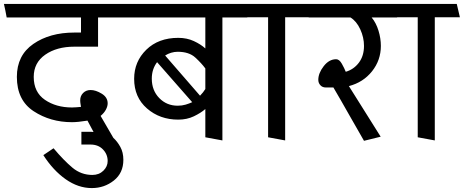

<svg xmlns="http://www.w3.org/2000/svg" viewBox="-31 -700 2365 979"><path d="M242 56Q295 119 339 155.5Q383 192 440 192Q474 192 496 170.5Q518 149 518 121Q518 87 494 62Q470 37 430 37H384V-28H434Q437 -28 439.5 -27.5Q442 -27 446 -27Q438 -41 430.5 -56Q423 -71 415 -85Q390 -81 371 -79Q352 -77 336 -77Q226 -77 140.5 -133Q55 -189 55 -308Q55 -418 139 -476Q223 -534 348 -534H382V-611H3Q0 -628 -3.5 -645.5Q-7 -663 -11 -680H597L612 -611H469V-462H348Q258 -462 199.5 -421Q141 -380 141 -308Q141 -230 198 -191Q255 -152 336 -152Q347 -152 358.5 -153Q370 -154 382 -155Q381 -162 379.5 -170.5Q378 -179 378 -189Q378 -211 393 -226Q408 -241 431 -241Q457 -241 487.5 -222.5Q518 -204 518 -173Q518 -158 509 -141Q500 -124 482 -109L547 3Q567 21 582.5 49Q598 77 598 115Q598 182 549.5 220.5Q501 259 437 259Q368 259 304 214Q240 169 190 91Z M1016 0V-144Q993 -124 957.5 -107Q922 -90 878 -90Q784 -90 718.5 -147Q653 -204 653 -298Q653 -386 715 -446.5Q777 -507 878 -507Q922 -507 957.5 -490.5Q993 -474 1016 -453V-611H605Q602 -628 598.5 -645.5Q595 -663 591 -680H1215L1230 -611H1103V16ZM1016 -351Q997 -377 965 -406.5Q933 -436 875 -436Q858 -436 841.5 -431Q825 -426 811 -417Q855 -366 900 -314.5Q945 -263 989 -212Q997 -220 1004 -229Q1011 -238 1016 -246ZM770 -383Q757 -366 750 -345Q743 -324 743 -299Q743 -239 781 -200Q819 -161 875 -161Q897 -161 915.5 -166.5Q934 -172 949 -179Z M1336 0V-612H1224L1209 -680H1535L1551 -612H1423V16Z M1669 -254H1630Q1613 -254 1602.5 -265.5Q1592 -277 1592 -293Q1592 -327 1619.5 -362.5Q1647 -398 1683 -398Q1699 -398 1712 -375Q1725 -352 1732 -334Q1773 -346 1799 -380.5Q1825 -415 1825 -466Q1825 -509 1806 -550.5Q1787 -592 1756 -611H1543Q1540 -628 1536.5 -645.5Q1533 -663 1529 -680H1978L1994 -611H1864Q1887 -583 1899 -543.5Q1911 -504 1911 -466Q1911 -393 1866 -336.5Q1821 -280 1748 -261L1910 -3L1825 18Q1786 -49 1747.5 -117.5Q1709 -186 1669 -254Z M2099 0V-612H1987L1972 -680H2298L2314 -612H2186V16Z"/></svg>

Font: Palanquin
Style: Regular
Weight: 400
Designer: Pria Ravichandran
Version: Version 1.0.4